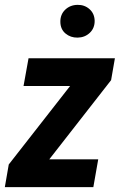

<svg xmlns="http://www.w3.org/2000/svg" viewBox="-33 -767 492 787"><path d="M369.6 -113.8 349.6 0H22.9L43.5 -113.8ZM422.4 -438.5 80.1 0H-13.2L2.9 -92.8L343.3 -528.3H438ZM391.6 -528.3 371.1 -414.6H63.5L84 -528.3ZM214.4 -677.2Q213.9 -707.5 234.1 -727.1Q254.4 -746.6 284.7 -747.1Q313.5 -747.6 333.7 -729.7Q354 -711.9 355 -682.6Q355.5 -651.9 335.2 -632.6Q314.9 -613.3 285.2 -612.8Q256.3 -612.3 235.6 -629.6Q214.8 -647 214.4 -677.2Z"/></svg>

Font: Roboto Condensed
Style: Bold Italic
Weight: 700
Italic angle: -12°
Designer: Christian Robertson
Foundry: Google
Version: Version 3.0